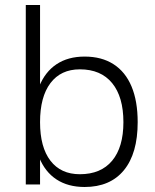

<svg xmlns="http://www.w3.org/2000/svg" viewBox="-20 -737 621 767"><path d="M140 -717V0H83V-717ZM318 10Q252 10 206 -20Q160 -50 136.5 -108Q113 -166 113 -249Q113 -333 136.5 -391.5Q160 -450 206 -480.5Q252 -511 318 -511Q386 -511 433.5 -480.5Q481 -450 505.5 -391.5Q530 -333 530 -249Q530 -124 475 -57Q420 10 318 10ZM299 -41Q383 -41 428 -95Q473 -149 473 -249Q473 -350 428 -405Q383 -460 299 -460Q223 -460 181.5 -405Q140 -350 140 -249Q140 -149 181.5 -95Q223 -41 299 -41Z"/></svg>

Font: 42dot Sans Light
Style: Regular
Weight: 300
Designer: 42dot
Version: Version 1.000